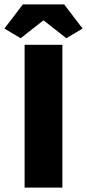

<svg xmlns="http://www.w3.org/2000/svg" viewBox="-40 -854 396 874"><path d="M72 0H244V-650H72ZM-20 -724 54 -680 156 -760H160L262 -680L336 -724L252 -834H64Z"/></svg>

Font: Giro Sans Black
Style: Regular
Weight: 900
Designer: Paul D. Hunt
Foundry: Adobe Systems Incorporated
Version: Version 1.000;PS 1.0;hotconv 1.0.88;makeotf.lib2.5.647800